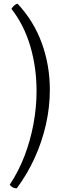

<svg xmlns="http://www.w3.org/2000/svg" viewBox="-20 -820 360 1040"><path d="M71 200Q57 200 46.5 193.5Q36 187 33 180Q81 108 113 24Q145 -60 161.5 -149.5Q178 -239 178 -327Q178 -455 144 -570Q110 -685 42 -772Q48 -783 58 -791Q68 -799 75 -800Q163 -706 206.5 -586Q250 -466 250 -334Q250 -240 229 -146.5Q208 -53 168 35Q128 123 71 200Z"/></svg>

Font: Texturina Medium 12pt ExtraLight
Style: Regular
Weight: 250
Version: Version 1.002